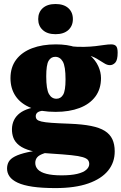

<svg xmlns="http://www.w3.org/2000/svg" viewBox="-20 -706 620 980"><path d="M263.5 254Q194 254 146.5 247Q99 240 70.2 226.5Q41.5 213 28.8 194.8Q16 176.5 16 154.5Q16 135 24.5 119.8Q33 104.5 56 92.5Q79 80.5 121 71Q163 61.5 230 53.5H286L286.5 62Q234 67.5 206.8 76.2Q179.5 85 169.8 97Q160 109 160 125.5Q160 145 173.5 159.2Q187 173.5 216.8 181.2Q246.5 189 294 189Q342.5 189 374 181.5Q405.5 174 420.5 160.5Q435.5 147 435.5 131Q435.5 119 428.8 110.5Q422 102 402 96Q382 90 343.5 86Q305 82 242 78Q179 74.5 139.2 63.8Q99.5 53 78 36Q56.5 19 48.5 -2.2Q40.5 -23.5 41 -48Q42.5 -98.5 80.5 -128Q118.5 -157.5 199 -164.5L214 -142.5Q183 -140.5 172.8 -133Q162.5 -125.5 162.5 -113Q162.5 -103 168.2 -96.5Q174 -90 191.2 -85.8Q208.5 -81.5 243.2 -79Q278 -76.5 336 -74.5Q400.5 -72 444.5 -63.2Q488.5 -54.5 515 -37.8Q541.5 -21 553.5 4.8Q565.5 30.5 565.5 66Q566 122.5 531.8 164.8Q497.5 207 430.2 230.5Q363 254 263.5 254ZM264 -135Q188.5 -135 137.2 -155.8Q86 -176.5 59.8 -215.2Q33.5 -254 33.5 -307Q33.5 -363 62.5 -401.5Q91.5 -440 143.8 -459.8Q196 -479.5 265 -479.5Q324 -479.5 367.2 -464.5Q410.5 -449.5 439 -424.2Q467.5 -399 481.5 -368.5Q495.5 -338 495.5 -307.5Q495.5 -252 466.8 -213.2Q438 -174.5 386 -154.8Q334 -135 264 -135ZM268 -202Q290 -202 302.2 -222.5Q314.5 -243 314.5 -301Q314.5 -367.5 300.5 -391.8Q286.5 -416 262 -416Q240 -416 228 -395.5Q216 -375 216 -316.5Q216 -250.5 229.8 -226.2Q243.5 -202 268 -202ZM343 -432.5 335 -470Q376 -466 408.5 -466.8Q441 -467.5 466.8 -470.5Q492.5 -473.5 512.2 -476.5Q532 -479.5 547.5 -479.5Q565 -479.5 572.8 -470.5Q580.5 -461.5 580.5 -437.5Q580.5 -399.5 568.5 -386.5Q556.5 -373.5 541 -373.5Q526.5 -373.5 511.2 -383.5Q496 -393.5 474.8 -406Q453.5 -418.5 422 -427Q390.5 -435.5 343 -432.5ZM263.5 -531.5Q221.5 -531.5 198.2 -552.8Q175 -574 175 -608.5Q175 -643.5 198.2 -664.5Q221.5 -685.5 263.5 -685.5Q305.5 -685.5 328.8 -664.5Q352 -643.5 352 -608.5Q352 -574 328.8 -552.8Q305.5 -531.5 263.5 -531.5Z"/></svg>

Font: Newsreader ExtraBold
Style: Regular
Weight: 800
Designer: Hugues Gentile
Foundry: Production Type
Version: Version 1.003